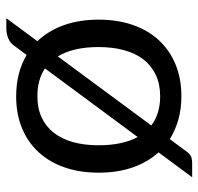

<svg xmlns="http://www.w3.org/2000/svg" viewBox="-30 -558 626 606"><g transform="rotate(90 283.0 -255.0)"><path d="M196 -84Q231 -60 284 -60Q321.5 -60 350.2 -73.2Q379 -86.5 398.8 -111.5Q418.5 -136.5 428.5 -172.2Q438.5 -208 438.5 -253Q438.5 -328.5 412.5 -376.5ZM376 -419.5Q339.5 -447.5 284 -447.5Q246 -447.5 217 -434Q188 -420.5 168.2 -395.5Q148.5 -370.5 138.5 -334.2Q128.5 -298 128.5 -253Q128.5 -173 158 -124.5ZM461 -442.5Q492 -408 508.5 -360.5Q525 -313 525 -253.5Q525 -193.5 508.2 -145.5Q491.5 -97.5 460 -63.5Q428.5 -29.5 384 -11.2Q339.5 7 284 7Q246 7 213.2 -1.5Q180.5 -10 153.5 -26L126 11Q116 26 100.8 32Q85.5 38 71 38H37.5L110 -60Q77 -94.5 59.5 -143.2Q42 -192 42 -253.5Q42 -313 58.8 -361.2Q75.5 -409.5 107 -443.5Q138.5 -477.5 183.2 -496Q228 -514.5 284 -514.5Q323.5 -514.5 357.2 -505Q391 -495.5 419 -478L453 -523.5Q462 -537.5 470.2 -543Q478.5 -548.5 495 -548.5H539.5Z"/></g></svg>

Font: TypoPRO Lato
Style: Regular
Weight: 400
Designer: Lukasz Dziedzic with Adam Twardoch and Botio Nikoltchev
Foundry: tyPoland Lukasz Dziedzic
Version: Version 2.010; 2014-09-01; http://www.latofonts.com/